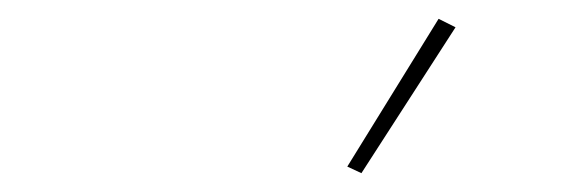

<svg xmlns="http://www.w3.org/2000/svg" viewBox="-20 -771 616 204"><path d="M464 -742 364 -587 349 -594 446 -751Z"/></svg>

Font: IBM Plex Sans Thin
Style: Italic
Weight: 100
Italic angle: -11.31°
Designer: Mike Abbink, Paul van der Laan, Pieter van Rosmalen
Foundry: Bold Monday
Version: Version 3.0